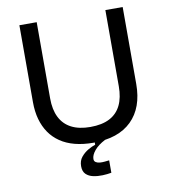

<svg xmlns="http://www.w3.org/2000/svg" viewBox="-92 -738 890 1005"><g transform="rotate(-10 353.5 -235.5)"><path d="M419 184Q398 188 372 189Q346 190 322.5 185Q299 180 284 165.5Q269 151 269 123Q269 94 285 74.5Q301 55 322.5 42.5Q344 30 361 25V8L416 4V9Q379 28 359 52Q339 76 339 97Q339 109 348 114.5Q357 120 369.5 121Q382 122 396 120.5Q410 119 419 118ZM354 13Q300 13 256 1.5Q212 -10 179 -32.5Q146 -55 124 -87Q102 -119 90.5 -160Q79 -201 79 -251V-660H171V-255Q171 -195 191.5 -154Q212 -113 252.5 -92Q293 -71 353 -71Q415 -71 455.5 -92Q496 -113 516 -154Q536 -195 536 -255V-660H628V-251Q628 -125 557.5 -56Q487 13 354 13Z"/></g></svg>

Font: Bricolage Grotesque 20pt
Style: Regular
Weight: 400
Version: Version 1.001;gftools[0.9.33.dev8+g029e19f]